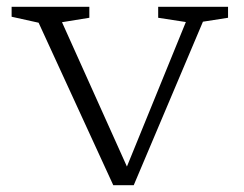

<svg xmlns="http://www.w3.org/2000/svg" viewBox="-20 -532 713 562"><path d="M574 -468.5 371.5 10H311.5L93 -465.5L14 -483V-512H241.5V-480L161.5 -467L351.5 -44.5L524 -467.5L443 -480V-512H647.5V-480Z"/></svg>

Font: Newsreader 6pt Light
Style: Regular
Weight: 300
Designer: Hugues Gentile
Foundry: Production Type
Version: Version 1.003; ttfautohint (v1.8.3)